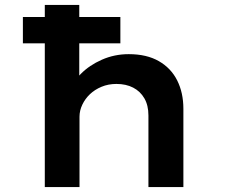

<svg xmlns="http://www.w3.org/2000/svg" viewBox="-20 -760 931 780"><path d="M73 -584V-691H469V-584ZM162 0V-740H302V-395L263 -384Q274 -425 308.5 -460Q343 -495 394 -517.5Q445 -540 503 -540Q576 -540 625.5 -511.5Q675 -483 700 -433Q725 -383 725 -318V0H583V-291Q583 -332 566.5 -360.5Q550 -389 521 -404Q492 -419 453 -419Q420 -419 392.5 -407.5Q365 -396 345.5 -377.5Q326 -359 314.5 -335Q303 -311 303 -286V0H233Q201 0 183.5 0Q166 0 162 0Z"/></svg>

Font: Lexend Mega SemiBold
Style: Regular
Weight: 600
Designer: Bonnie Shaver-Troup, Thomas Jockin
Foundry: Lexend
Version: Version 1.007